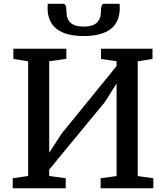

<svg xmlns="http://www.w3.org/2000/svg" viewBox="-20 -1003 883 1023"><path d="M234.4 -982.9H317.4Q334 -982.9 334 -941.9Q334 -902.3 356 -881.8Q377.9 -861.3 425.8 -861.3Q473.6 -861.3 495.6 -881.8Q517.6 -902.3 517.6 -941.9Q517.6 -982.9 534.2 -982.9H617.2L618.2 -961.4Q618.2 -811 425.3 -811Q331.1 -811 282.2 -848.6Q233.4 -886.2 233.4 -961.4ZM601.1 -676.8 518.1 -689V-743.2H792.5V-689L713.9 -676.3V-64.9L796.9 -53.2V0H516.1V-53.2L601.1 -64.9V-558.1L540 -460.9L242.2 -99.6V-65.4L330.1 -53.2V0H47.9V-53.2L129.9 -65.4V-676.3L51.3 -689V-743.2H333.5V-689.5L242.2 -676.8V-189.5L309.1 -292L601.1 -650.9Z"/></svg>

Font: Merriweather
Style: Regular
Weight: 400
Designer: Eben Sorkin
Foundry: Eben Sorkin
Version: Version 1.584; ttfautohint (v1.8.1)